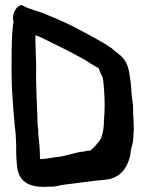

<svg xmlns="http://www.w3.org/2000/svg" viewBox="-20 -745 577 759"><path d="M26 -542C26 -499 25 -452 27 -402C27 -391 28 -380 29 -369C31 -331 34 -293 38 -252V-248C42 -223 43 -198 44 -173V-151C44 -121 46 -94 50 -71C65 -15 111 -3 177 -7H187C192 -7 198 -8 208 -10C217 -13 229 -14 241 -16C280 -20 342 -30 391 -34H392L413 -37C457 -48 481 -79 494 -126C496 -141 498 -160 503 -173C507 -187 507 -204 508 -219C511 -256 505 -289 506 -327V-328C504 -347 499 -372 499 -394C498 -410 496 -429 492 -450C487 -488 475 -513 446 -534C436 -542 425 -550 418 -557H417C385 -580 338 -603 297 -626C264 -644 217 -666 176 -682C139 -701 100 -705 68 -724L66 -725H64C44 -720 28 -693 32 -664L34 -660C31 -647 29 -627 28 -606L27 -585ZM120 -582V-606C137 -600 166 -586 183 -577L219 -559C238 -550 256 -541 274 -531C294 -520 323 -506 342 -491H343C350 -487 361 -480 370 -475C373 -468 377 -458 380 -450C389 -441 389 -414 392 -380C394 -347 395 -311 391 -271C391 -244 388 -221 380 -201V-200C376 -188 333 -139 331 -150C325 -149 320 -148 311 -146C277 -143 241 -128 211 -125C197 -124 159 -116 142 -116C138 -116 138 -116 138 -126C138 -141 137 -155 136 -169L135 -180C134 -198 130 -214 131 -233C131 -239 129 -246 129 -246C127 -325 121 -403 123 -485Z"/></svg>

Font: Vapor
Style: Sbd
Weight: 600
Foundry: Cannot Into Space Fonts
Version: Version 0.179